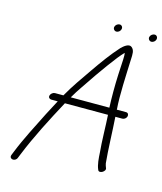

<svg xmlns="http://www.w3.org/2000/svg" viewBox="-124 -853 874 1033"><g transform="rotate(15 313.0 -336.5)"><path d="M162.3 -276H198.3C182.8 -247.3 168.2 -219.7 154.6 -193C115.9 -115.3 72.6 -33.6 40.9 46L32.4 67C22.9 91.6 60.1 98.3 69.9 73L78.4 52C124.1 -60.8 181.5 -170.5 238.3 -276H478.3C482 -223.9 483 -123.3 488.6 -71C490.5 -36.5 492.8 -1.8 504 23C510.8 44.9 552.2 20.9 541.5 2C538.6 -5.8 536.3 -11.3 534.5 -21C527.4 -90.9 524.7 -200.9 519.3 -276H558.3C568.9 -276 579.5 -284.4 582.3 -295C585.1 -305.6 579.1 -315 568.5 -315H516.5C516.8 -316 516.8 -316 517.1 -317C510.9 -394 517.3 -507.5 520.4 -593C522.1 -626.9 523.6 -647.2 506.3 -661.5C489.2 -675.7 462.8 -652.9 449.7 -640C405.7 -591.4 369.9 -541.6 328 -481C290.8 -427.1 253.3 -374.9 219.5 -315H172.5C162 -315 150.1 -305.6 147.3 -295C144.5 -284.4 151.8 -276 162.3 -276ZM584.5 -738.5C581.5 -727 590.6 -716 601.6 -716C612.2 -716 622.8 -724.4 625.6 -735C628.7 -747 621.2 -758 609.6 -758C598.8 -758 587.4 -749.5 584.5 -738.5ZM388.6 -742.5C385.5 -731 394.6 -720 405.7 -720C416.5 -720 426.9 -728.5 429.8 -739.5C433 -751.6 425 -762 413.7 -762C402.8 -762 391.4 -753.5 388.6 -742.5ZM260.5 -315C274 -338.3 287.7 -360 301.6 -380C330.8 -423 330.8 -423 360.1 -466C392.5 -512.1 417.5 -547.1 447.3 -585C460.3 -600.1 468.9 -612.4 479.7 -621C480.8 -612.3 481 -600.3 480.3 -585C479.5 -564.3 478 -535.7 475.8 -499C473 -435.2 473.1 -371.7 475.5 -315Z"/></g></svg>

Font: Just Breathe
Style: Obl5
Weight: 400
Foundry: Cannot Into Space Fonts
Version: Version 0.72